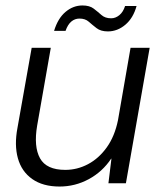

<svg xmlns="http://www.w3.org/2000/svg" viewBox="-20 -671 588 703"><path d="M198 12Q137 12 98 -15.5Q59 -43 45.5 -91.5Q32 -140 44 -203L96 -496H166L116 -211Q103 -134 126.5 -91.5Q150 -49 219 -49Q263 -49 302.5 -70Q342 -91 371 -131.5Q400 -172 412 -231L458 -496H528L441 0H377L388 -90H387Q355 -42 305 -15Q255 12 198 12ZM178 -558Q192 -604 220 -627.5Q248 -651 282 -651Q308 -651 323 -639.5Q338 -628 351.5 -616Q365 -604 387 -604Q403 -604 417 -615.5Q431 -627 438 -649H480Q468 -605 439 -580.5Q410 -556 375 -556Q349 -556 333.5 -568Q318 -580 305 -591.5Q292 -603 271 -603Q254 -603 241 -592Q228 -581 220 -558Z"/></svg>

Font: DM Sans 28pt Light
Style: Italic
Weight: 300
Italic angle: -10°
Version: Version 4.004;gftools[0.9.30]